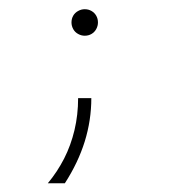

<svg xmlns="http://www.w3.org/2000/svg" viewBox="-20 -362 373 423"><path d="M166.7 -283.3Q159 -283.3 152.1 -287.2Q145.1 -291 141.3 -297.9Q137.5 -304.9 137.5 -312.5Q137.5 -320.8 141.3 -327.4Q145.1 -334 152.1 -337.8Q159 -341.7 166.7 -341.7Q175 -341.7 181.6 -337.8Q188.2 -334 192 -327.4Q195.8 -320.8 195.8 -312.5Q195.8 -304.9 192 -297.9Q188.2 -291 181.6 -287.2Q175 -283.3 166.7 -283.3ZM85.4 41.7Q106.2 16.7 121.2 -12.5Q136.1 -41.7 144.1 -75.3Q152.1 -109 152.1 -145.8H181.2Q181.2 -97.2 166.7 -50.3Q152.1 -3.5 122.9 41.7Z"/></svg>

Font: Afacad Flux Thin
Style: Regular
Weight: 250
Designer: Kristian Moeller
Foundry: Dicotype
Version: Version 1.100